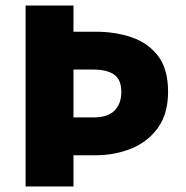

<svg xmlns="http://www.w3.org/2000/svg" viewBox="-20 -670 670 690"><path d="M72 0V-650H244V-556H324Q394 -556 453 -536Q512 -516 548 -469Q584 -422 584 -340Q584 -261 547.5 -210.5Q511 -160 451.5 -136Q392 -112 324 -112H244V0ZM244 -248H316Q367 -248 391.5 -272.5Q416 -297 416 -340Q416 -384 390 -402Q364 -420 316 -420H244Z"/></svg>

Font: Source Sans 3 ExtraLight Black
Style: Regular
Weight: 900
Version: Version 3.052;hotconv 1.1.0;makeotfexe 2.6.0